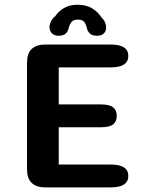

<svg xmlns="http://www.w3.org/2000/svg" viewBox="-20 -812 659 832"><path d="M536 -569.5Q536 -520 460 -520H234.5V-359.5H416Q455 -359.5 470.5 -346.8Q486 -334 486 -310Q486 -286 470.5 -273.2Q455 -260.5 416 -260.5H234.5V-99H460Q536 -99 536 -49.5Q536 0 460 0H176.5Q97 0 97 -79.5V-540Q97 -619 176.5 -619H460Q536 -619 536 -569.5ZM401 -657Q378 -657 368.2 -667.8Q358.5 -678.5 356 -692Q353.5 -704.5 345.8 -715.8Q338 -727 317.5 -727Q297 -727 289 -715.8Q281 -704.5 278 -692Q275.5 -678 265.8 -667.5Q256 -657 233.5 -657Q216 -657 205.2 -667.5Q194.5 -678 194.5 -694Q194.5 -705 200 -717.8Q205.5 -730.5 219 -741.5Q233 -762.5 257 -777Q281 -791.5 316.5 -791.5Q354.5 -791.5 380.2 -775.2Q406 -759 420 -736Q431 -725.5 435.5 -714Q440 -702.5 440 -693Q440 -677 429.8 -667Q419.5 -657 401 -657Z"/></svg>

Font: Sono Monospace SemiBold
Style: Regular
Weight: 600
Designer: Tyler Finck
Foundry: Tyler Finck
Version: Version 2.112